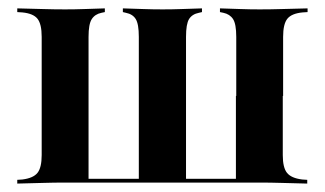

<svg xmlns="http://www.w3.org/2000/svg" viewBox="-20 -436 771 456"><path d="M134.7 -2.4Q108.1 -2.4 82.3 -1.6Q56.5 -0.8 21 0V-8.9L33.1 -9.7Q58.9 -12.9 69 -25.4Q79 -37.9 79 -67.7V-348.4Q79 -379 69 -391.5Q58.9 -404 33.1 -406.5L21 -407.3V-416.1Q56.5 -415.3 82.3 -414.5Q108.1 -413.7 134.7 -413.7Q158.1 -413.7 180.2 -414.5Q202.4 -415.3 229 -416.1V-407.3L221 -405.6Q205.6 -402.4 198 -390.7Q190.3 -379 190.3 -348.4V-11.3H646L652.4 -2.4H134.7ZM309.7 -4.8V-348.4Q309.7 -379 302.4 -390.7Q295.2 -402.4 279 -405.6L271.8 -407.3V-416.1Q298.4 -415.3 320.6 -414.5Q342.7 -413.7 366.1 -413.7Q389.5 -413.7 411.3 -414.5Q433.1 -415.3 459.7 -416.1V-407.3L452.4 -405.6Q436.3 -402.4 429 -390.7Q421.8 -379 421.8 -348.4V-4.8ZM541.1 -208.1V-348.4Q541.1 -379 533.5 -390.7Q525.8 -402.4 510.5 -405.6L502.4 -407.3V-416.1Q529.8 -415.3 551.6 -414.5Q573.4 -413.7 596.8 -413.7Q623.4 -413.7 649.2 -414.5Q675 -415.3 710.5 -416.1V-407.3L698.4 -406.5Q672.6 -404 662.5 -391.5Q652.4 -379 652.4 -348.4V-208.1ZM540.3 -2.4V-208.1H651.6V-67.7Q651.6 -37.9 661.7 -25.4Q671.8 -12.9 697.6 -9.7L709.7 -8.9V0Q674.2 -0.8 648.4 -1.6Q622.6 -2.4 596 -2.4H595.2Z"/></svg>

Font: Playfair 144pt SemiCondensed
Style: Bold
Weight: 700
Width: 4
Designer: Claus Eggers Sørensen
Foundry: Claus Eggers Sørensen
Version: Version 2.203